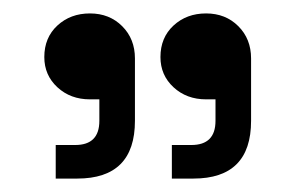

<svg xmlns="http://www.w3.org/2000/svg" viewBox="-20 -734 441 286"><path d="M63 -468V-518H92Q128 -518 128 -554V-586H114Q85 -586 65.5 -604Q46 -622 46 -649Q46 -678 65.5 -696Q85 -714 114 -714Q143 -714 162 -695Q181 -676 181 -647V-554Q181 -468 95 -468ZM236 -468V-518H265Q301 -518 301 -554V-586H287Q258 -586 238.5 -604Q219 -622 219 -649Q219 -678 238.5 -696Q258 -714 287 -714Q316 -714 335 -695Q354 -676 354 -647V-554Q354 -468 268 -468Z"/></svg>

Font: Space Grotesk Frontify
Style: Regular
Weight: 400
Designer: Florian Karsten
Version: Version 2.000